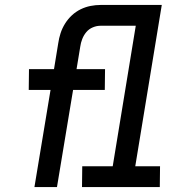

<svg xmlns="http://www.w3.org/2000/svg" viewBox="-20 -755 790 775"><path d="M119 0 184 -392H96L97 -476H198L215 -580Q218 -601 224.5 -621Q231 -641 242.5 -659.5Q254 -678 270 -693Q286 -708 305.5 -717.5Q325 -727 345.5 -731Q366 -735 386 -735H531L530 -651H385Q370 -651 354.5 -644.5Q339 -638 328.5 -625.5Q318 -613 312 -597.5Q306 -582 304 -567L289 -476H404L403 -392H275L210 0ZM311 0 312 -84H435L528 -651H428L429 -735H633L526 -84H626L625 0Z"/></svg>

Font: Iosevka Custom Medium Oblique
Style: Regular
Weight: 500
Italic angle: -9°
Designer: Belleve Invis
Foundry: Belleve Invis
Version: Version 27.0.1